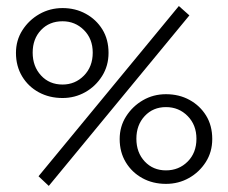

<svg xmlns="http://www.w3.org/2000/svg" viewBox="-20 -607 761 640"><path d="M142.6 12.7 108.4 -19.5 576.2 -586.9 611.3 -555.7ZM188.5 -280.3Q144.5 -280.3 109.4 -299.3Q74.2 -318.4 53.7 -352.5Q33.2 -386.7 33.2 -430.7Q33.2 -472.7 54.7 -506.3Q76.2 -540 111.3 -560.1Q146.5 -580.1 188.5 -580.1Q231.4 -580.1 266.1 -561Q300.8 -542 321.3 -508.8Q341.8 -475.6 341.8 -430.7Q341.8 -387.7 320.3 -353.5Q298.8 -319.3 264.2 -299.8Q229.5 -280.3 188.5 -280.3ZM188.5 -325.2Q230.5 -325.2 259.8 -355Q289.1 -384.8 289.1 -431.6Q289.1 -477.5 259.8 -506.8Q230.5 -536.1 188.5 -536.1Q144.5 -536.1 116.7 -506.8Q88.9 -477.5 88.9 -431.6Q88.9 -385.7 116.7 -355.5Q144.5 -325.2 188.5 -325.2ZM533.2 5.9Q489.3 5.9 454.6 -13.2Q419.9 -32.2 399.4 -65.9Q378.9 -99.6 378.9 -143.6Q378.9 -185.5 400.4 -219.2Q421.9 -252.9 456.5 -272.9Q491.2 -293 533.2 -293Q577.1 -293 611.8 -273.9Q646.5 -254.9 667 -221.7Q687.5 -188.5 687.5 -143.6Q687.5 -100.6 666 -66.9Q644.5 -33.2 609.9 -13.7Q575.2 5.9 533.2 5.9ZM533.2 -39.1Q576.2 -39.1 605.5 -68.4Q634.8 -97.7 634.8 -144.5Q634.8 -190.4 605.5 -220.2Q576.2 -250 533.2 -250Q490.2 -250 462.4 -220.2Q434.6 -190.4 434.6 -144.5Q434.6 -98.6 462.4 -68.8Q490.2 -39.1 533.2 -39.1Z"/></svg>

Font: Crimson Pro ExtraLight
Style: Regular
Weight: 250
Designer: Jacques Le Bailly
Foundry: Baron von Fonthausen
Version: Version 1.003